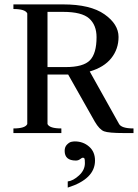

<svg xmlns="http://www.w3.org/2000/svg" viewBox="-20 -605 627 873"><path d="M325 125Q274 125 274 81Q274 63 284.5 52.5Q295 42 304 40Q313 38 320 38Q358 38 385 61.5Q412 85 412 125Q412 209 288 248V220Q313 217 339.5 192.5Q366 168 366 137Q366 119 364 115.5Q362 112 356 112Q353 112 344.5 118.5Q336 125 325 125ZM41 0V-21Q95 -21 104 -41V-544Q95 -564 41 -564V-585H267Q391 -585 455 -540Q519 -495 519 -437Q519 -382 486 -340.5Q453 -299 388 -280L521 -42Q532 -21 587 -21V0H544Q474 0 453 -8Q432 -16 411 -52L290 -266H196V-41Q205 -21 259 -21V0ZM196 -551V-300H279Q359 -300 389 -331Q419 -362 419 -436Q419 -491 385.5 -521Q352 -551 267 -551Z"/></svg>

Font: Judson
Style: Regular
Weight: 400
Version: Version 20110429